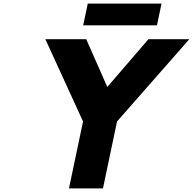

<svg xmlns="http://www.w3.org/2000/svg" viewBox="-20 -1042 1067 1062"><path d="M231 -825 439.3 -370 361.5 0H549.5L627.3 -370L1027 -825H801L573.5 -561L457 -825ZM465.4 -1022 440.2 -902H848.2L873.4 -1022Z"/></svg>

Font: Hussar
Style: BdOblTwo
Weight: 700
Foundry: Cannot Into Space Fonts
Version: Version 2.00